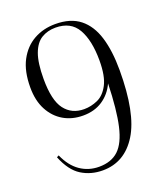

<svg xmlns="http://www.w3.org/2000/svg" viewBox="-139 -838 812 946"><g transform="rotate(-20 267.0 -365.0)"><path d="M237 14Q175 14 126 -16.5Q77 -47 46 -124L57 -130Q84 -69 127.5 -39Q171 -9 226 -9Q290 -9 328 -44.5Q366 -80 384.5 -161Q403 -242 407 -380Q384 -330 341 -301.5Q298 -273 239 -273Q181 -273 136.5 -299Q92 -325 66 -374Q40 -423 40 -492Q40 -577 69.5 -632.5Q99 -688 149 -716Q199 -744 262 -744Q342 -744 390.5 -705.5Q439 -667 461 -595Q483 -523 483 -422Q483 -197 417.5 -91.5Q352 14 237 14ZM254 -301Q290 -301 325 -316.5Q360 -332 383 -375.5Q406 -419 406 -501Q406 -606 371.5 -666.5Q337 -727 257 -727Q215 -727 183 -707.5Q151 -688 133.5 -640.5Q116 -593 116 -509Q116 -397 152.5 -349Q189 -301 254 -301Z"/></g></svg>

Font: Literata 72pt Light
Style: Regular
Weight: 300
Designer: Latin by Veronika Burian and Jose Scaglione. Greek by Irene Vlachou. Cyrillic by Vera Evstafieva.
Foundry: TypeTogether
Version: Version 3.002